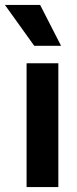

<svg xmlns="http://www.w3.org/2000/svg" viewBox="-53 -760 312 780"><path d="M86 -574 -33 -740H110L195 -574ZM55 0V-503H184V0Z"/></svg>

Font: Techna Sans
Style: Regular
Weight: 400
Designer: Carl Enlund
Version: Version 1.003